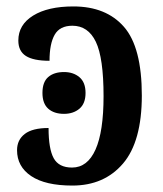

<svg xmlns="http://www.w3.org/2000/svg" viewBox="-20 -567 507 597"><path d="M33 -100Q33 -132 57 -150.5Q81 -169 131 -169Q131 -104 147 -75Q163 -46 204 -46Q252 -46 277 -102Q302 -158 302 -268Q302 -387 278 -437Q254 -487 205 -487Q166 -487 150 -459Q134 -431 134 -378Q84 -378 60.5 -393Q37 -408 37 -441Q37 -490 83 -518.5Q129 -547 208 -547Q310 -547 365.5 -483.5Q421 -420 421 -270Q421 -127 362.5 -58.5Q304 10 205 10Q121 10 77 -19.5Q33 -49 33 -100ZM112 -278Q112 -312 130 -327.5Q148 -343 179 -343Q208 -343 227 -327Q246 -311 246 -278Q246 -245 227 -229Q208 -213 179 -213Q148 -213 130 -229Q112 -245 112 -278Z"/></svg>

Font: Noto Serif NarrowSemiBold
Style: Regular
Weight: 600
Width: 4
Designer: Monotype Design Team
Foundry: Monotype Imaging Inc.
Version: Version 1.001